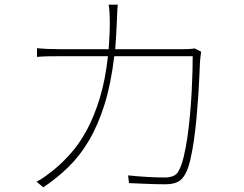

<svg xmlns="http://www.w3.org/2000/svg" viewBox="-20 -791 1040 820"><path d="M839 -570Q837 -556 836 -546Q835 -536 834 -525Q833 -504 831.5 -467Q830 -430 827 -384.5Q824 -339 819.5 -289.5Q815 -240 808.5 -194Q802 -148 793 -109.5Q784 -71 772 -49Q758 -23 738 -13.5Q718 -4 686 -4Q654 -4 613.5 -5.5Q573 -7 531 -9L527 -42Q614 -33 684 -33Q703 -33 719 -39Q735 -45 744 -63Q756 -85 765 -123Q774 -161 780.5 -206Q787 -251 791.5 -301Q796 -351 798.5 -397.5Q801 -444 802 -484Q803 -524 803 -551H468Q454 -433 426.5 -345Q399 -257 360 -191Q321 -125 271.5 -77Q222 -29 165 9L136 -15Q153 -23 173.5 -38Q194 -53 209 -65Q247 -96 284 -138Q321 -180 352 -238Q383 -296 406.5 -373Q430 -450 441 -551H237Q203 -551 181.5 -550.5Q160 -550 138 -548V-585Q159 -583 183 -582Q207 -581 236 -581H444Q446 -608 447.5 -637Q449 -666 449 -697Q449 -714 448 -734Q447 -754 444 -771H483Q481 -754 480.5 -735Q480 -716 479 -698Q478 -667 476 -638Q474 -609 472 -581H761Q782 -581 793 -582Q804 -583 812 -584Z"/></svg>

Font: SpoqaHanSansJP-Thin
Style: Regular
Weight: 250
Designer: [Source Han Sans]
Ryoko NISHIZUKA  (kana & ideographs); Paul D. Hunt (Latin, Greek & Cyrillic); Wenlong ZHANG  (bopomofo
Foundry: Spoqa (http://bi.spoqa.com)
Version: Version 1.002.20150607